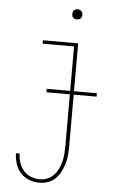

<svg xmlns="http://www.w3.org/2000/svg" viewBox="-61 -739 622 1003"><g transform="rotate(5 250.0 -237.0)"><path d="M185 223Q157 223 130.5 213Q104 203 85.5 182.5Q67 162 58.5 135Q50 108 49 80H69Q69 104 76.5 127.5Q84 151 99.5 169Q115 187 138 196Q161 205 185 205Q205 205 224.5 197Q244 189 258 174Q272 159 281 140.5Q290 122 295 102Q300 82 301.5 61.5Q303 41 303 20V-251H180V-269H303V-502H138V-520H323V-269H443V-251H323V20Q323 43 321 66Q319 89 312.5 111Q306 133 295.5 154Q285 175 268.5 191Q252 207 230 215Q208 223 185 223ZM305 -644Q300 -644 294.5 -645.5Q289 -647 285.5 -650.5Q282 -654 280.5 -659.5Q279 -665 279 -670Q279 -675 280.5 -680.5Q282 -686 285.5 -689.5Q289 -693 294.5 -695Q300 -697 305 -697Q310 -697 315.5 -695Q321 -693 324.5 -689.5Q328 -686 330 -680.5Q332 -675 332 -670Q332 -665 330 -659.5Q328 -654 324.5 -650.5Q321 -647 315.5 -645.5Q310 -644 305 -644Z"/></g></svg>

Font: Iosevka Thin
Style: Regular
Weight: 100
Monospace: yes
Designer: Belleve Invis
Foundry: Belleve Invis
Version: Version 32.5.0; ttfautohint (v1.8.4)